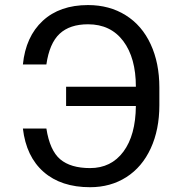

<svg xmlns="http://www.w3.org/2000/svg" viewBox="-20 -741 714 770"><path d="M166 -225.6Q179.7 -137.7 221.4 -102.3Q263.2 -66.9 341.3 -66.9Q425.8 -66.9 474.9 -132.8Q523.9 -198.7 524.9 -315.9H245.1V-393.1H524.9Q524.9 -508.8 474.4 -576.2Q423.8 -643.6 333 -643.6Q259.8 -643.6 219 -605.5Q178.2 -567.4 166 -482.4H71.8Q83 -594.2 151.4 -657.5Q219.7 -720.7 333 -720.7Q418.9 -720.7 484.1 -679.9Q549.3 -639.2 584.2 -563.7Q619.1 -488.3 619.1 -390.1V-319.3Q619.1 -221.2 584.5 -146Q549.8 -70.8 486.6 -30.5Q423.3 9.8 341.3 9.8Q225.1 9.8 155 -51.5Q85 -112.8 71.8 -225.6Z"/></svg>

Font: SteelSelectRoboto
Style: Roboto-Regular
Weight: 400
Designer: Google
Version: Version 2.137; 2017